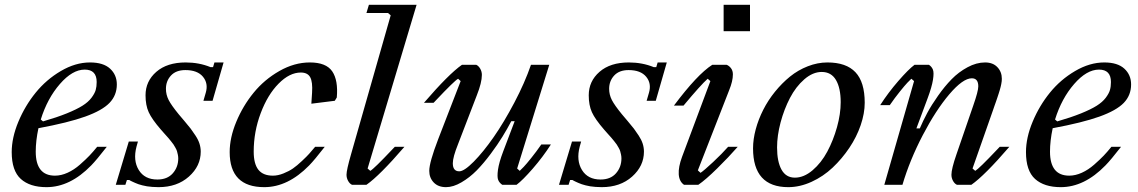

<svg xmlns="http://www.w3.org/2000/svg" viewBox="-20 -770 4741 800"><path d="M355 -509.8Q410.6 -509.8 438.7 -483.9Q466.8 -458 466.8 -418Q466.8 -373 436.3 -341.3Q405.8 -309.6 335 -284.2Q264.2 -258.8 140.1 -235.8Q128.9 -183.1 128.9 -138.2Q128.9 -38.1 209 -38.1Q234.9 -38.1 261.7 -50.3Q288.6 -62.5 313.2 -84.2Q337.9 -106 352.5 -121.3Q367.2 -136.7 384.8 -158.2H424.8Q382.3 -103.5 359.9 -80.6Q272 9.8 173.8 9.8Q104.5 9.8 66.7 -24.4Q28.8 -58.6 28.8 -136.2Q28.8 -196.3 56.6 -262.9Q84.5 -329.6 128.7 -384Q172.9 -438.5 233.6 -474.1Q294.4 -509.8 355 -509.8ZM333 -480Q281.7 -480 229.5 -419.9Q177.2 -359.9 149.9 -272L159.2 -264.2Q216.8 -280.8 258.3 -297.6Q299.8 -314.5 323.7 -329.6Q347.7 -344.7 361.1 -362.5Q374.5 -380.4 378.7 -394.8Q382.8 -409.2 382.8 -428.2Q382.8 -480 333 -480Z M865.7 -350.1H827.6L837.4 -383.8Q848.6 -422.4 825.7 -450.2Q802.7 -478 752.4 -478Q713.4 -478 692.4 -455.3Q671.4 -432.6 671.4 -399.9Q671.4 -375.5 682.6 -353.5Q693.8 -331.5 724.6 -293.9Q730.5 -286.6 748.3 -265.9Q766.1 -245.1 774.4 -234.1Q782.7 -223.1 794.4 -205.3Q806.2 -187.5 811.3 -171.1Q816.4 -154.8 816.4 -138.2Q816.4 -78.1 767.1 -34.2Q717.8 9.8 640.6 9.8Q627.4 9.8 614.7 8.8Q602.1 7.8 592.5 6.3Q583 4.9 573 2.2Q563 -0.5 557.1 -2.4Q551.3 -4.4 543.5 -7.8Q535.6 -11.2 533 -12.5Q530.3 -13.7 524.4 -16.6L518.6 -20H508.8L502.4 0H462.4L516.6 -180.2H554.7L548.8 -159.2Q533.7 -101.6 558.1 -61.8Q582.5 -22 635.7 -22Q677.2 -22 700 -47.9Q722.7 -73.7 722.7 -109.9Q722.7 -118.2 720.9 -126Q719.2 -133.8 717.5 -139.9Q715.8 -146 710.9 -154.5Q706.1 -163.1 702.9 -168Q699.7 -172.9 691.9 -182.4Q684.1 -191.9 680.2 -196.5Q676.3 -201.2 665.5 -212.9Q654.8 -224.6 650.4 -230Q612.8 -273.4 599.6 -302.5Q586.4 -331.5 586.4 -373Q586.4 -431.6 631.3 -470.7Q676.3 -509.8 753.4 -509.8Q809.6 -509.8 857.4 -490.2H867.7L873.5 -509.8H911.6Z M1271 -509.8Q1338.9 -509.8 1364.3 -472.7Q1389.6 -435.5 1383.3 -363.8L1375 -350.1L1277.3 -337.9L1280.3 -383.8Q1283.2 -428.7 1272.5 -448.2Q1261.7 -467.8 1233.4 -467.8Q1186.5 -467.8 1140.9 -421.6Q1095.2 -375.5 1066.2 -298.3Q1037.1 -221.2 1037.1 -138.2Q1037.1 -87.4 1056.6 -62.7Q1076.2 -38.1 1117.2 -38.1Q1138.2 -38.1 1161.1 -47.4Q1184.1 -56.6 1200.7 -68.1Q1217.3 -79.6 1238.3 -99.4Q1259.3 -119.1 1268.3 -129.4Q1277.3 -139.6 1293 -158.2H1333Q1290.5 -103.5 1268.1 -80.6Q1179.7 9.8 1081.1 9.8Q937 9.8 937 -136.2Q937 -196.3 964.6 -262.7Q992.2 -329.1 1036.9 -383.8Q1081.5 -438.5 1144 -474.1Q1206.5 -509.8 1271 -509.8Z M1511.7 -67.9 1522.9 -58.1Q1538.6 -66.9 1614.7 -147.5Q1621.6 -154.8 1625 -158.2H1665Q1561.5 -38.1 1506.8 0H1446.8Q1437 -4.4 1430.4 -16.4Q1423.8 -28.3 1423.8 -42Q1423.8 -61.5 1442.9 -127.9L1607.9 -706.1L1596.7 -715.8H1506.8L1517.1 -750H1715.8Z M1964.4 -500Q1974.1 -495.6 1981 -483.6Q1987.8 -471.7 1987.8 -458Q1987.8 -425.8 1966.8 -373L1888.7 -169.9Q1866.7 -115.2 1866.7 -89.8Q1866.7 -56.2 1893.6 -56.2Q1914.1 -56.2 1953.9 -96.4Q1993.7 -136.7 2036.9 -198.7Q2080.1 -260.7 2123.3 -342.8Q2166.5 -424.8 2192.4 -500H2268.6L2134.8 -67.9L2145.5 -58.1Q2151.4 -63.5 2162.1 -74.7Q2172.9 -85.9 2193.8 -112.1Q2214.8 -138.2 2235.4 -168H2275.4Q2242.2 -116.2 2200 -67.6Q2157.7 -19 2132.3 0H2072.8Q2060.5 -8.3 2055.7 -20.5Q2050.8 -32.7 2054.9 -62.7Q2059.1 -92.8 2076.7 -139.2L2124.5 -265.1H2110.4Q2093.8 -233.4 2073.7 -200.7Q2053.7 -168 2024.4 -128.7Q1995.1 -89.4 1966.1 -59.8Q1937 -30.3 1902.8 -10.3Q1868.7 9.8 1838.4 9.8Q1805.7 9.8 1787.1 -9.8Q1768.6 -29.3 1768.6 -58.1Q1768.6 -93.3 1805.7 -189.9L1899.4 -432.1L1888.7 -441.9Q1873 -433.1 1796.9 -352.5Q1794.4 -350.1 1793.2 -348.6Q1792 -347.2 1790 -345.2Q1788.1 -343.3 1786.6 -341.8H1746.6Q1850.1 -461.9 1904.8 -500Z M2712.4 -350.1H2674.3L2684.1 -383.8Q2695.3 -422.4 2672.4 -450.2Q2649.4 -478 2599.1 -478Q2560.1 -478 2539.1 -455.3Q2518.1 -432.6 2518.1 -399.9Q2518.1 -375.5 2529.3 -353.5Q2540.5 -331.5 2571.3 -293.9Q2577.1 -286.6 2595 -265.9Q2612.8 -245.1 2621.1 -234.1Q2629.4 -223.1 2641.1 -205.3Q2652.8 -187.5 2658 -171.1Q2663.1 -154.8 2663.1 -138.2Q2663.1 -78.1 2613.8 -34.2Q2564.5 9.8 2487.3 9.8Q2474.1 9.8 2461.4 8.8Q2448.7 7.8 2439.2 6.3Q2429.7 4.9 2419.7 2.2Q2409.7 -0.5 2403.8 -2.4Q2397.9 -4.4 2390.1 -7.8Q2382.3 -11.2 2379.6 -12.5Q2377 -13.7 2371.1 -16.6L2365.2 -20H2355.5L2349.1 0H2309.1L2363.3 -180.2H2401.4L2395.5 -159.2Q2380.4 -101.6 2404.8 -61.8Q2429.2 -22 2482.4 -22Q2523.9 -22 2546.6 -47.9Q2569.3 -73.7 2569.3 -109.9Q2569.3 -118.2 2567.6 -126Q2565.9 -133.8 2564.2 -139.9Q2562.5 -146 2557.6 -154.5Q2552.7 -163.1 2549.6 -168Q2546.4 -172.9 2538.6 -182.4Q2530.8 -191.9 2526.9 -196.5Q2522.9 -201.2 2512.2 -212.9Q2501.5 -224.6 2497.1 -230Q2459.5 -273.4 2446.3 -302.5Q2433.1 -331.5 2433.1 -373Q2433.1 -431.6 2478 -470.7Q2522.9 -509.8 2600.1 -509.8Q2656.2 -509.8 2704.1 -490.2H2714.4L2720.2 -509.8H2758.3Z M2995.1 -640.1V-750H3105V-640.1ZM2887.7 -60.1 2898.9 -49.8Q2913.6 -59.6 2951.2 -94.7Q2988.8 -129.9 3013.7 -158.2H3053.7Q3016.6 -115.7 2968.5 -68.4Q2920.4 -21 2889.6 0H2830.1Q2810.1 -13.7 2808.1 -43.9Q2806.2 -74.2 2821.8 -116.2L2939.9 -432.1L2928.7 -441.9Q2900.9 -417.5 2828.1 -330.1H2788.1Q2885.3 -460 2947.8 -500H3007.8Q3018.6 -495.6 3026.1 -485.4Q3033.7 -475.1 3033.7 -460Q3033.7 -432.1 3018.1 -394Z M3117.7 -151.9Q3117.7 -189.9 3128.9 -231.4Q3140.1 -272.9 3160.2 -312.5Q3180.2 -352.1 3209.2 -387.9Q3238.3 -423.8 3271.7 -450.9Q3305.2 -478 3345.9 -493.9Q3386.7 -509.8 3427.7 -509.8Q3505.9 -509.8 3544.4 -469Q3583 -428.2 3583 -341.8Q3583 -297.9 3566.2 -248.5Q3549.3 -199.2 3518.8 -153.8Q3488.3 -108.4 3449.2 -71.5Q3410.2 -34.7 3361.6 -12.5Q3313 9.8 3264.6 9.8Q3117.7 9.8 3117.7 -151.9ZM3403.8 -470.2Q3366.7 -470.2 3331.3 -439.5Q3295.9 -408.7 3271.5 -361.8Q3247.1 -314.9 3232.4 -259.8Q3217.8 -204.6 3217.8 -155.8Q3217.8 -96.7 3236.3 -63.2Q3254.9 -29.8 3292 -29.8Q3329.6 -29.8 3365.7 -60.5Q3401.9 -91.3 3427 -138.2Q3452.1 -185.1 3467.5 -240.2Q3482.9 -295.4 3482.9 -344.2Q3482.9 -403.3 3463.1 -436.8Q3443.4 -470.2 3403.8 -470.2Z M3967.3 0Q3957.5 -4.4 3950.9 -16.4Q3944.3 -28.3 3944.3 -42Q3944.3 -66.4 3965.3 -127L4035.2 -330.1Q4056.2 -390.1 4056.2 -410.2Q4056.2 -443.8 4029.3 -443.8Q3992.2 -443.8 3935.5 -377.2Q3878.9 -310.5 3824.7 -206.5Q3770.5 -102.5 3740.2 0H3664.6L3788.6 -432.1L3777.3 -441.9Q3771.5 -436.5 3760.7 -425.3Q3750 -414.1 3729 -387.9Q3708 -361.8 3687.5 -332H3647.5Q3680.7 -383.8 3722.9 -432.4Q3765.1 -481 3790.5 -500H3850.6Q3862.3 -492.2 3867.2 -479.7Q3872.1 -467.3 3867.4 -437.7Q3862.8 -408.2 3845.2 -360.8L3798.3 -234.9H3812.5Q3825.7 -266.1 3843.5 -299.3Q3861.3 -332.5 3888.7 -371.3Q3916 -410.2 3945.1 -439.9Q3974.1 -469.7 4011.2 -489.7Q4048.3 -509.8 4084.5 -509.8Q4117.2 -509.8 4135.7 -490.2Q4154.3 -470.7 4154.3 -441.9Q4154.3 -437 4153.8 -431.6Q4153.3 -426.3 4151.9 -419.7Q4150.4 -413.1 4149.2 -407.5Q4147.9 -401.9 4145.3 -393.3Q4142.6 -384.8 4140.9 -379.2Q4139.2 -373.5 4135.5 -362.8Q4131.8 -352.1 4129.9 -346.4Q4127.9 -340.8 4123.5 -328.4Q4119.1 -315.9 4117.2 -310.1L4032.2 -67.9L4043.5 -58.1Q4059.1 -66.9 4135.3 -147.5Q4142.1 -154.8 4145.5 -158.2H4185.5Q4082 -38.1 4027.3 0Z M4581.1 -509.8Q4636.7 -509.8 4664.8 -483.9Q4692.9 -458 4692.9 -418Q4692.9 -373 4662.4 -341.3Q4631.8 -309.6 4561 -284.2Q4490.2 -258.8 4366.2 -235.8Q4355 -183.1 4355 -138.2Q4355 -38.1 4435.1 -38.1Q4460.9 -38.1 4487.8 -50.3Q4514.6 -62.5 4539.3 -84.2Q4564 -106 4578.6 -121.3Q4593.3 -136.7 4610.8 -158.2H4650.9Q4608.4 -103.5 4585.9 -80.6Q4498 9.8 4399.9 9.8Q4330.6 9.8 4292.7 -24.4Q4254.9 -58.6 4254.9 -136.2Q4254.9 -196.3 4282.7 -262.9Q4310.5 -329.6 4354.7 -384Q4398.9 -438.5 4459.7 -474.1Q4520.5 -509.8 4581.1 -509.8ZM4559.1 -480Q4507.8 -480 4455.6 -419.9Q4403.3 -359.9 4376 -272L4385.3 -264.2Q4442.9 -280.8 4484.4 -297.6Q4525.9 -314.5 4549.8 -329.6Q4573.7 -344.7 4587.2 -362.5Q4600.6 -380.4 4604.7 -394.8Q4608.9 -409.2 4608.9 -428.2Q4608.9 -480 4559.1 -480Z"/></svg>

Font: Happy Times at the IKOB New Game Plus Edition
Style: Italic
Weight: 400
Italic angle: -16°
Designer: Lucas Le Bihan
Foundry: Lucas Le Bihan
Version: Version 1.000;PS 1.0;hotconv 1.0.88;makeotf.lib2.5.647800